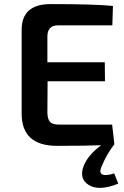

<svg xmlns="http://www.w3.org/2000/svg" viewBox="-20 -712 605 940"><path d="M264 -588Q210 -588 212 -528V-407H493L494 -314H213L212 -159Q213 -127 226 -114Q238 -102 269 -102H529L540 -6Q502 43 477 104Q464 133 481 142Q498 150 539 137L559 187Q463 226 412 192Q367 162 389 102Q409 49 475 -1Q404 2 259 2Q87 2 86 -154V-564Q85 -692 228 -692Q443 -692 533 -683L530 -588Z"/></svg>

Font: Taylor Sans Upright Semi Bold
Style: Regular
Weight: 600
Italic angle: -8°
Designer: Natanael Gama
Version: Version 1.001 September 8, 2015